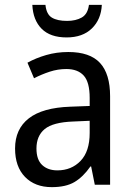

<svg xmlns="http://www.w3.org/2000/svg" viewBox="-20 -760 548 790"><path d="M261 -546Q350 -546 391.5 -501Q433 -456 433 -364V0H370L355 -75H352Q322 -32 286.5 -11Q251 10 193 10Q124 10 83 -32Q42 -74 42 -149Q42 -229 98.5 -273Q155 -317 269 -321L349 -324V-357Q349 -422 324.5 -449Q300 -476 253 -476Q218 -476 184.5 -465Q151 -454 120 -438L93 -502Q127 -521 170 -533.5Q213 -546 261 -546ZM281 -260Q198 -257 164 -229Q130 -201 130 -149Q130 -103 153.5 -81Q177 -59 216 -59Q274 -59 311.5 -98Q349 -137 349 -213V-263ZM399 -740Q396 -680 358 -643Q320 -606 254 -606Q187 -606 151.5 -641.5Q116 -677 113 -740H167Q171 -701 193.5 -687.5Q216 -674 256 -674Q292 -674 316.5 -688Q341 -702 346 -740Z"/></svg>

Font: Noto Sans Tamil SemiCondensed
Style: Regular
Weight: 400
Width: 4
Designer: Jelle Bosma - Monotype Design Team
Foundry: Monotype Imaging Inc.
Version: Version 2.004; ttfautohint (v1.8.4.7-5d5b)